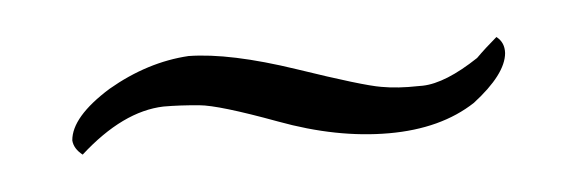

<svg xmlns="http://www.w3.org/2000/svg" viewBox="-24 -290 459 156"><g transform="rotate(-5 205.5 -212.5)"><path d="M108.4 -211.9Q75.2 -210.9 39.6 -178.7Q32.7 -184.1 32.2 -190.9Q33.7 -210 65.9 -230Q98.6 -249 132.3 -251Q166 -250.5 218.8 -232.7Q271.5 -214.8 286.1 -212.4Q299.3 -210 315.9 -210.4Q317.9 -210.4 319.8 -210.4Q338.4 -210.9 365.7 -229Q373 -236.3 382.8 -244.6Q389.2 -239.7 388.7 -231Q387.2 -213.9 359.9 -192.9Q331.5 -174.3 289.1 -174.3Q246.6 -174.3 200 -191.7Q153.3 -209 137.5 -210.4Q121.6 -211.9 108.4 -211.9Z"/></g></svg>

Font: AMoshref-Thulth
Style: Regular
Weight: 400
Designer: Ali Moshref
Foundry: Ali Moshref
Version: Version 0.1